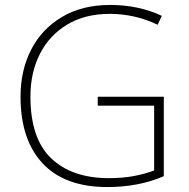

<svg xmlns="http://www.w3.org/2000/svg" viewBox="-20 -746 762 776"><path d="M375 -355H642V-34Q592 -12 534.5 -1Q477 10 414 10Q242 10 152.5 -85.5Q63 -181 63 -355Q63 -462 106 -545.5Q149 -629 230.5 -677.5Q312 -726 425 -726Q483 -726 535 -715Q587 -704 634 -682L617 -646Q569 -669 520.5 -679.5Q472 -690 424 -690Q324 -690 252 -647Q180 -604 141.5 -528.5Q103 -453 103 -356Q103 -186 187 -106Q271 -26 420 -26Q476 -26 521 -34.5Q566 -43 603 -57V-319H375Z"/></svg>

Font: Noto Sans Bengali ExtraLight
Style: Regular
Weight: 200
Designer: Jelle Bosma - Monotype Design Team
Foundry: Monotype Imaging Inc.
Version: Version 2.003; ttfautohint (v1.8.4.7-5d5b)